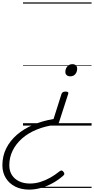

<svg xmlns="http://www.w3.org/2000/svg" viewBox="-193 -1053 788 1610"><path d="M357 -285Q371 -285 376.5 -280.5Q382 -276 379 -266L302 -28Q299 -17 292 -12.5Q285 -8 275 -7Q187 4 115 33.5Q43 63 -8 108Q-59 153 -87 210Q-115 267 -115 333Q-115 381 -93 415Q-71 449 -32 467.5Q7 486 57 486Q102 486 144.5 473Q187 460 228 437Q269 414 307 383Q318 375 326 377.5Q334 380 340 389Q347 399 346.5 406Q346 413 335 422Q294 458 246 484Q198 510 148.5 523.5Q99 537 51 537Q-15 537 -65.5 511.5Q-116 486 -144.5 439.5Q-173 393 -173 333Q-173 256 -141 191.5Q-109 127 -51 77Q7 27 85.5 -6.5Q164 -40 256 -55L323 -266Q327 -276 335 -280.5Q343 -285 357 -285ZM414 -515Q432 -515 443 -505.5Q454 -496 454 -478Q454 -451 439 -432Q424 -413 396 -413Q378 -413 366.5 -422.5Q355 -432 355 -450Q355 -476 371 -495.5Q387 -515 414 -515ZM0 513H575V523H0ZM0 -20H575V0H0ZM0 -505H575V-500H0ZM0 -1033H575V-1023H0Z"/></svg>

Font: Playwrite IN Guides
Style: Regular
Weight: 400
Designer: Veronika Burian, José Scaglione
Foundry: TypeTogether
Version: Version 1.003